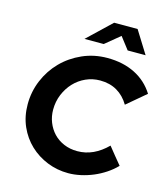

<svg xmlns="http://www.w3.org/2000/svg" viewBox="-133 -1023 993 1138"><g transform="rotate(15 364.0 -454.0)"><path d="M55 0ZM410 -128Q461 -128 506.5 -149Q552 -170 593 -211Q614 -185 634.5 -159.5Q655 -134 676 -109Q649 -81 615 -58.5Q581 -36 544 -20.5Q507 -5 468 3.5Q429 12 392 12Q324 12 263 -12.5Q202 -37 155.5 -81Q109 -125 82 -186Q55 -247 55 -321Q55 -399 84.5 -469Q114 -539 166 -592Q218 -645 289 -676.5Q360 -708 442 -708Q538 -708 611 -671.5Q684 -635 728 -565Q699 -540 670 -516Q641 -492 612 -467Q583 -516 538.5 -542Q494 -568 434 -568Q388 -568 347 -549.5Q306 -531 275.5 -498.5Q245 -466 227 -422.5Q209 -379 209 -329Q209 -288 223.5 -251.5Q238 -215 264 -187.5Q290 -160 327.5 -144Q365 -128 410 -128ZM545 -782 488 -856 398 -782H280L425 -920H569L655 -782Z"/></g></svg>

Font: Rosa Sans
Style: Bold Italic
Weight: 700
Italic angle: -12°
Designer: Pentagram / MCKL
Foundry: Pentagram / MCKL
Version: Version 1.005;September 16, 2019;FontCreator 11.5.0.2425 64-